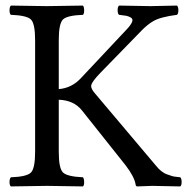

<svg xmlns="http://www.w3.org/2000/svg" viewBox="-20 -667 677 689"><path d="M190.9 -122.1Q190.9 -62 206.5 -47.6Q222.2 -33.2 277.8 -30.8Q281.7 -25.9 282 -13.9Q282.2 -2 277.8 2Q177.7 0 148.9 0Q116.7 0 19 2Q14.2 -2 14.2 -13.9Q14.2 -25.9 19 -30.8Q75.2 -32.7 90.6 -47.4Q106 -62 106 -122.1V-522.9Q106 -583 90.6 -597.4Q75.2 -611.8 19 -613.8Q14.2 -617.7 14.2 -629.9Q14.2 -642.1 19 -647Q119.1 -645 147.9 -645Q180.2 -645 277.8 -647Q281.7 -642.1 282 -630.1Q282.2 -618.2 277.8 -613.8Q221.7 -611.8 206.3 -597.4Q190.9 -583 190.9 -522.9V-347.2Q237.3 -351.1 270 -386.2L435.1 -562Q450.2 -578.1 454.1 -588.6Q458 -599.1 449.5 -604Q440.9 -608.9 432.9 -610.4Q424.8 -611.8 407.2 -613.8Q402.3 -617.7 402.1 -629.9Q401.9 -642.1 407.2 -647Q501.5 -645 520 -645Q521 -645 615.2 -647Q620.1 -642.1 620.1 -630.1Q620.1 -618.2 615.2 -613.8Q556.6 -606.4 530.3 -591.3Q509.3 -579.1 488.8 -558.1L341.8 -407.2Q306.6 -371.1 307.1 -357.9Q307.1 -348.1 319.8 -333L539.1 -73.2Q548.8 -61 558.8 -53Q568.8 -44.9 580.3 -41Q591.8 -37.1 597.4 -35.2Q603 -33.2 615.2 -32.2L627 -30.8Q631.8 -25.9 631.8 -13.9Q631.8 -2 627 2Q532.7 0 525.9 0Q511.7 0 472.2 2Q468.3 2 466.8 -3.9Q462.9 -31.7 431.2 -73.2L273.9 -271Q245.1 -307.1 190.9 -309.1Z"/></svg>

Font: Linux Libertine Capitals
Style: Small Caps
Weight: 400
Designer: Philipp H. Poll
Foundry: Philipp H. Poll
Version: Version 5.1.3